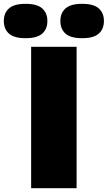

<svg xmlns="http://www.w3.org/2000/svg" viewBox="-98 -985 564 1005"><path d="M65 0V-740H303V0ZM332 -785Q272 -785 245 -809Q218 -833 218 -875Q218 -917 245 -941Q272 -965 332 -965Q392 -965 419 -941Q446 -917 446 -875Q446 -833 419 -809Q392 -785 332 -785ZM36 -785Q-24 -785 -51 -809Q-78 -833 -78 -875Q-78 -917 -51 -941Q-24 -965 36 -965Q96 -965 123 -941Q150 -917 150 -875Q150 -833 123 -809Q96 -785 36 -785Z"/></svg>

Font: Encode Sans Exp Black
Style: Regular
Weight: 900
Width: 7
Designer: Multiple Designers
Foundry: Impallari Type
Version: Version 3.002; ttfautohint (v1.8.3) -l 8 -r 50 -G 200 -x 14 